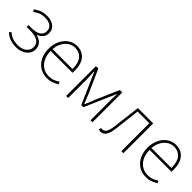

<svg xmlns="http://www.w3.org/2000/svg" viewBox="181 -1463 2400 2400"><g transform="rotate(45 1380.5 -263.5)"><path d="M243 13Q284 13 319.5 1.5Q355 -10 381 -30.5Q407 -51 422 -79Q437 -107 437 -141Q437 -171 427.5 -194Q418 -217 402.5 -233.5Q387 -250 366 -260.5Q345 -271 322 -277V-282Q364 -300 388 -330Q412 -360 412 -405Q412 -438 398.5 -463.5Q385 -489 362 -506Q339 -523 308 -531.5Q277 -540 242 -540Q181 -540 139 -522Q97 -504 64 -478L84 -452Q117 -477 152 -492Q187 -507 242 -507Q299 -507 337 -482Q375 -457 375 -403Q375 -352 334 -323Q293 -294 208 -294H158V-261H223Q308 -261 353.5 -232Q399 -203 399 -143Q399 -115 386.5 -92Q374 -69 352.5 -53Q331 -37 302.5 -28.5Q274 -20 242 -20Q191 -20 149.5 -33.5Q108 -47 69 -82L48 -57Q91 -19 138.5 -3Q186 13 243 13Z M785 13Q843 13 880.5 -3Q918 -19 948 -37L932 -68Q902 -46 867 -33Q832 -20 787 -20Q741 -20 703 -38Q665 -56 638 -88.5Q611 -121 596.5 -165Q582 -209 582 -261H968Q970 -271 970 -280V-297Q970 -415 917.5 -477.5Q865 -540 771 -540Q727 -540 686 -520.5Q645 -501 613.5 -465Q582 -429 563 -377.5Q544 -326 544 -262Q544 -198 563 -146.5Q582 -95 614.5 -60Q647 -25 691 -6Q735 13 785 13ZM935 -294H582Q586 -344 603 -383.5Q620 -423 645.5 -450.5Q671 -478 703.5 -492.5Q736 -507 771 -507Q846 -507 890.5 -455Q935 -403 935 -294Z M1159 -527H1117V0H1153V-318Q1153 -347 1151 -386Q1149 -425 1147 -463H1152Q1163 -434 1174.5 -408.5Q1186 -383 1198 -357L1331 -53H1369L1500 -357Q1512 -383 1523.5 -408.5Q1535 -434 1547 -463H1551Q1549 -425 1548 -386Q1547 -347 1547 -318V0H1582V-527H1539L1408 -227Q1397 -193 1382 -159Q1367 -125 1352 -90H1347Q1334 -125 1320 -159L1292 -227Z M1737 13Q1782 13 1809 -27.5Q1836 -68 1846 -156Q1857 -244 1866.5 -326.5Q1876 -409 1886 -494H2093V0H2129V-527H1858Q1847 -433 1836 -344.5Q1825 -256 1814 -162Q1806 -90 1785.5 -57Q1765 -24 1732 -24Q1717 -24 1710 -28L1701 7Q1709 10 1717 11.5Q1725 13 1737 13Z M2534 13Q2592 13 2629.5 -3Q2667 -19 2697 -37L2681 -68Q2651 -46 2616 -33Q2581 -20 2536 -20Q2490 -20 2452 -38Q2414 -56 2387 -88.5Q2360 -121 2345.5 -165Q2331 -209 2331 -261H2717Q2719 -271 2719 -280V-297Q2719 -415 2666.5 -477.5Q2614 -540 2520 -540Q2476 -540 2435 -520.5Q2394 -501 2362.5 -465Q2331 -429 2312 -377.5Q2293 -326 2293 -262Q2293 -198 2312 -146.5Q2331 -95 2363.5 -60Q2396 -25 2440 -6Q2484 13 2534 13ZM2684 -294H2331Q2335 -344 2352 -383.5Q2369 -423 2394.5 -450.5Q2420 -478 2452.5 -492.5Q2485 -507 2520 -507Q2595 -507 2639.5 -455Q2684 -403 2684 -294Z"/></g></svg>

Font: Spoqa Han Sans Neo Thin
Style: Regular
Weight: 100
Designer: [Spoqa Han Sans Neo] Dong-huui Kim  Younghwa Kang  Yujin Lee  [Noto Sans] Ryoko NISHIZUKA  (kana & ideographs); Paul D. 
Foundry: Spoqa (http://www.spoqa-han-sans.com)
Version: Version 1.100;hotconv 1.0.109;makeotfexe 2.5.65596